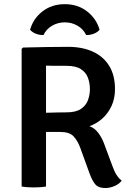

<svg xmlns="http://www.w3.org/2000/svg" viewBox="-20 -918 644 945"><path d="M546 -479.5Q546 -433 528.8 -396Q511.5 -359 482.8 -333.8Q454 -308.5 420 -297Q445.5 -288 463.5 -264.2Q481.5 -240.5 492.5 -210.5L533 -101.5Q543 -73.5 553.8 -56.8Q564.5 -40 579 -29Q567 -12.5 544 -2.5Q521 7.5 498 7.5Q464.5 7.5 449 -10.8Q433.5 -29 420.5 -65L374.5 -192Q362.5 -224.5 342.5 -246.5Q322.5 -268.5 277.5 -268.5H157V-361Q178.5 -362 207.2 -363Q236 -364 263.2 -364.5Q290.5 -365 307.5 -365Q353.5 -365 378.5 -382Q403.5 -399 413 -425.2Q422.5 -451.5 422.5 -479.5Q422.5 -508.5 413 -534.8Q403.5 -561 378.5 -577.5Q353.5 -594 307.5 -594Q294 -594 276.8 -594Q259.5 -594 241 -594.2Q222.5 -594.5 206.5 -595V0Q192 2.5 176 3.5Q160 4.5 146 4.5Q133.5 4.5 117 3.5Q100.5 2.5 86.5 0V-677.5L93.5 -684Q152 -685.5 207.2 -686.5Q262.5 -687.5 315 -687.5Q384.5 -687.5 436.5 -664Q488.5 -640.5 517.2 -594.2Q546 -548 546 -479.5ZM470 -771.5Q459 -758.5 440.8 -751.8Q422.5 -745 404 -745.5Q390.5 -774.5 362 -791.2Q333.5 -808 299 -808Q264.5 -808 236 -791.2Q207.5 -774.5 194 -745.5Q175.5 -745 157.2 -751.8Q139 -758.5 128 -771.5Q143.5 -826.5 189.2 -862Q235 -897.5 299 -897.5Q362.5 -897.5 408.5 -862Q454.5 -826.5 470 -771.5Z"/></svg>

Font: Signika Medium
Style: Regular
Weight: 500
Designer: Anna Giedry
Foundry: Anna Giedry
Version: Version 2.000